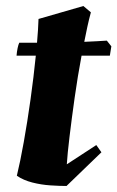

<svg xmlns="http://www.w3.org/2000/svg" viewBox="-20 -606 390 638"><path d="M201 12Q178 12 147.5 10Q117 8 87.5 0.5Q58 -7 36 -22Q47 -67 59 -134Q71 -201 81.5 -276Q92 -351 99 -421H35Q36 -434 38.5 -446Q41 -458 44 -464Q56 -464 71 -464Q86 -464 103 -464Q107 -509 108 -543L257 -586L282 -565Q276 -543 270.5 -518Q265 -493 260 -467Q282 -468 301.5 -469Q321 -470 335 -471L350 -452L345 -421H251Q238 -352 228 -281Q218 -210 211 -151.5Q204 -93 202 -60L300 -124L317 -100Z"/></svg>

Font: Labrada ExtraBold
Style: Italic
Weight: 800
Italic angle: -7°
Designer: Mercedes Jáuregui
Foundry: Omnibus-Type Team
Version: Version 1.000; ttfautohint (v1.8.4.7-5d5b)